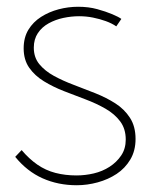

<svg xmlns="http://www.w3.org/2000/svg" viewBox="-20 -532 450 568"><path d="M324 -454 339 -476Q331 -482 312 -490Q293 -498 267.5 -505Q242 -512 211 -512Q182 -512 153.5 -504.5Q125 -497 101.5 -482Q78 -467 64 -444Q50 -421 50 -389Q50 -355 66.5 -331.5Q83 -308 110 -291.5Q137 -275 169 -262.5Q201 -250 233 -238Q265 -226 292 -210.5Q319 -195 335.5 -173Q352 -151 352 -119Q352 -92 338.5 -72Q325 -52 304 -38.5Q283 -25 257.5 -19Q232 -13 206 -13Q173 -13 144 -20.5Q115 -28 90.5 -45Q66 -62 44 -88L25 -68Q60 -25 106 -4.5Q152 16 207 16Q238 16 269 7.5Q300 -1 325 -17.5Q350 -34 365.5 -60Q381 -86 381 -121Q381 -158 364.5 -183.5Q348 -209 321.5 -226Q295 -243 262.5 -256Q230 -269 198 -281Q166 -293 139.5 -307.5Q113 -322 96.5 -342Q80 -362 80 -391Q80 -416 92 -434Q104 -452 124 -463Q144 -474 167.5 -479Q191 -484 214 -484Q235 -484 255 -480Q275 -476 293 -469.5Q311 -463 324 -454Z"/></svg>

Font: Advent Pro ExtraLight
Style: Regular
Weight: 250
Version: Version 3.000